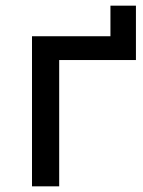

<svg xmlns="http://www.w3.org/2000/svg" viewBox="-20 -658 506 678"><path d="M93 0V-530H370V-638H460V-446H189V0Z"/></svg>

Font: Montserrat Medium
Style: Regular
Weight: 500
Designer: Julieta Ulanovsky
Foundry: Julieta Ulanovsky
Version: Version 9.000; ttfautohint (v1.8.4.7-5d5b)